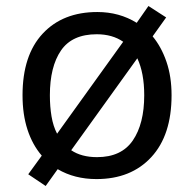

<svg xmlns="http://www.w3.org/2000/svg" viewBox="-20 -586 645 639"><path d="M551 -269Q551 -136 483.5 -63Q416 10 301 10Q228 10 172 -23L132 33L74 -6L119 -68Q88 -104 71.5 -154.5Q55 -205 55 -269Q55 -402 122 -474Q189 -546 304 -546Q377 -546 435 -510L474 -566L533 -528L488 -465Q517 -430 534 -380.5Q551 -331 551 -269ZM146 -269Q146 -231 151.5 -198.5Q157 -166 170 -141L390 -447Q354 -472 302 -472Q220 -472 183 -418Q146 -364 146 -269ZM460 -269Q460 -343 437 -392L217 -86Q251 -63 303 -63Q384 -63 422 -118.5Q460 -174 460 -269Z"/></svg>

Font: Noto IKEA Simplified Chinese
Style: Regular
Weight: 400
Designer: Monotype Design Team
Foundry: Monotype Imaging Inc.
Version: Version 1.100